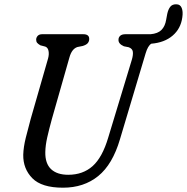

<svg xmlns="http://www.w3.org/2000/svg" viewBox="-20 -859 868 892"><path d="M483 -220.5 592.5 -581.5Q599 -603.5 597.2 -618.2Q595.5 -633 578 -639.5L555.5 -644Q529.5 -655.5 530.5 -674.5Q530.5 -685.5 538.5 -692.8Q546.5 -700 562.5 -700H679.5Q713.5 -703 730.2 -720Q747 -737 752 -767.5L757 -794.5Q761.5 -815.5 771.2 -827.8Q781 -840 800.5 -839Q817.5 -838.5 824.2 -822Q831 -805.5 827 -778.5Q820 -726 782 -693.5Q744 -661 683 -656Q667 -646.5 656.5 -611L537.5 -212.5Q503 -95 436.2 -41Q369.5 13 272.5 13Q173.5 13 130.2 -31Q87 -75 88 -140Q89 -176 100 -220Q111 -264 122.5 -306L203.5 -588Q208.5 -606.5 205.5 -622.2Q202.5 -638 190.5 -642.5L167.5 -648.5Q156.5 -655 152.2 -660.5Q148 -666 148 -675.5Q148.5 -685.5 155.5 -692.8Q162.5 -700 175.5 -700H367Q395 -700 394.5 -677.5Q394.5 -667.5 388.2 -659.2Q382 -651 364.5 -645.5L339.5 -640.5Q313.5 -632 302.5 -592L221 -306Q208 -258.5 199.5 -221Q191 -183.5 190.5 -152.5Q189.5 -99.5 217.2 -73.2Q245 -47 297 -47Q365 -47 410.2 -87.2Q455.5 -127.5 483 -220.5Z"/></svg>

Font: Fraunces 144pt S100
Style: Italic
Weight: 400
Italic angle: -16°
Version: Version 1.000; ttfautohint (v1.8.3)